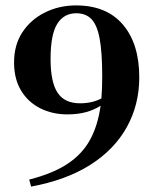

<svg xmlns="http://www.w3.org/2000/svg" viewBox="-20 -670 567 710"><path d="M495 -384Q495 -283 449 -200Q403 -117 314 -60.5Q225 -4 95 20L88 -6Q175 -28 229.5 -64Q284 -100 313 -153Q342 -206 352 -279Q329 -264 298.5 -255.5Q268 -247 229 -247Q174 -247 129 -269.5Q84 -292 58 -335Q32 -378 32 -439Q32 -504 63 -551Q94 -598 146.5 -624Q199 -650 261 -650Q374 -650 434.5 -579Q495 -508 495 -384ZM167 -452Q167 -366 193 -327Q219 -288 276 -288Q321 -288 355 -306Q358 -343 358 -387Q358 -476 348.5 -527Q339 -578 318 -599.5Q297 -621 262 -621Q216 -621 191.5 -581.5Q167 -542 167 -452Z"/></svg>

Font: DeepMind Serif Text
Style: Regular
Weight: 400
Designer: Frank Grießhammer / Modifications: Colophon Foundry
Foundry: Colophon Foundry
Version: Version 5.003; ttfautohint (v1.8.2)